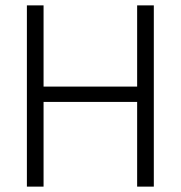

<svg xmlns="http://www.w3.org/2000/svg" viewBox="-20 -694 672 714"><path d="M552 0H490V-315H142V0H80V-674H142V-372H490V-674H552Z"/></svg>

Font: Hind Kochi Light
Style: Regular
Weight: 300
Designer: Dhruvi Tolia
Foundry: Indian Type Foundry
Version: Version 0.702;PS 1.0;hotconv 1.0.81;makeotf.lib2.5.63406